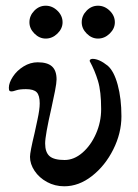

<svg xmlns="http://www.w3.org/2000/svg" viewBox="-20 -638 484 672"><path d="M85 -89Q85 -106 101 -172Q103 -182 111 -218.5Q119 -255 119 -276Q119 -304 108.5 -315Q98 -326 71 -326Q49 -326 37 -322Q25 -318 21 -318Q15 -318 13 -320.5Q11 -323 11 -331Q11 -348 25 -369.5Q39 -391 62.5 -405.5Q86 -420 112 -420Q146 -420 162 -405.5Q178 -391 178 -360Q178 -348 172.5 -319.5Q167 -291 160 -260Q138 -164 138 -136Q138 -105 153.5 -91.5Q169 -78 206 -78Q239 -78 268.5 -103.5Q298 -129 316 -170Q334 -211 334 -256Q334 -318 323 -354.5Q312 -391 294 -424V-426Q294 -429 297.5 -430.5Q301 -432 304 -432Q327 -432 357 -408Q379 -389 392 -341Q405 -293 405 -231Q405 -172 376.5 -115Q348 -58 302 -22Q256 14 205 14Q172 14 144.5 -1Q117 -16 101 -40Q85 -64 85 -89ZM83 -560Q83 -583 100 -600.5Q117 -618 140 -618Q163 -618 181 -600.5Q199 -583 199 -560Q199 -538 181 -520.5Q163 -503 140 -503Q118 -503 100.5 -520.5Q83 -538 83 -560ZM266 -560Q266 -583 283 -600.5Q300 -618 323 -618Q346 -618 364 -600.5Q382 -583 382 -560Q382 -538 364 -520.5Q346 -503 323 -503Q301 -503 283.5 -520.5Q266 -538 266 -560Z"/></svg>

Font: EB Garamond Medium
Style: Regular
Weight: 500
Designer: Georg Duffner and Octavio Pardo
Foundry: Georg Duffner
Version: Version 1.000